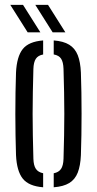

<svg xmlns="http://www.w3.org/2000/svg" viewBox="-20 -775 404 801"><path d="M46.8 -127.8Q45.5 -166.7 44.8 -210.3Q44 -254 44 -299.3Q44 -344.6 44.7 -388.5Q45.4 -432.4 46.8 -472Q49.9 -538.8 74.9 -570.3Q99.8 -601.7 160 -606.3V-547.7Q138.7 -543.8 129.5 -529.7Q120.2 -515.6 119.3 -487.3Q117.9 -435.8 117 -389.9Q116.1 -344.1 116.1 -299.9Q116.1 -255.6 117 -209.8Q117.9 -163.9 119.3 -112.5Q120.2 -84.5 129.7 -70.5Q139.1 -56.5 160 -52.3V6.3Q100 1.7 75 -29.7Q49.9 -61.2 46.8 -127.8ZM204.1 6.3V-52.1Q225.3 -56.3 234.7 -70.4Q244.1 -84.4 245 -112.5Q246.4 -164.4 247.4 -210.2Q248.3 -256 248.3 -300.1Q248.3 -344.2 247.4 -390Q246.4 -435.8 245 -487.3Q244.1 -516.2 234.9 -530.1Q225.7 -544.1 204.1 -547.9V-606.3Q244.8 -603.3 269 -588.3Q293.1 -573.3 304.4 -544.8Q315.6 -516.3 317.5 -472Q318.9 -433.1 319.6 -389.4Q320.3 -345.7 320.3 -300.6Q320.3 -255.5 319.6 -211.5Q318.9 -167.5 317.5 -127.8Q315.6 -83.8 304.4 -55Q293.1 -26.3 269 -11.5Q244.8 3.3 204.1 6.3ZM95.5 -640 22.9 -754.8H76L148.5 -640ZM199.7 -640 127.2 -754.8H180.3L252.8 -640Z"/></svg>

Font: Big Shoulders Stencil Display SC Thin
Style: Regular
Weight: 100
Designer: Patric King
Foundry: XO Type Co
Version: Version 2.001